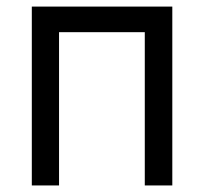

<svg xmlns="http://www.w3.org/2000/svg" viewBox="-20 -566 623 586"><path d="M77.1 0V-545.9H505.9V0H421.9V-467.8H160.2V0Z"/></svg>

Font: Inter V
Style: 
Weight: 400
Designer: Rasmus Andersson
Foundry: rsms
Version: Version 4.000;git-a3f224843